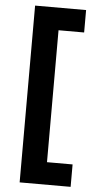

<svg xmlns="http://www.w3.org/2000/svg" viewBox="-60 -793 494 964"><g transform="rotate(5 187.0 -311.5)"><path d="M334 -757V-644H205V21H334V134H77V-757Z"/></g></svg>

Font: Montserrat Alternates
Style: Bold
Weight: 700
Version: Version 2.001